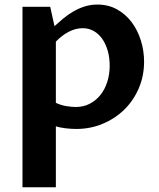

<svg xmlns="http://www.w3.org/2000/svg" viewBox="-20 -547 688 829"><path d="M221.2 -103Q244.1 -92.3 267.6 -88.6Q291 -85 306.2 -85Q340.8 -85 368.2 -99.4Q395.5 -113.8 414.6 -138.2Q433.6 -162.6 443.6 -194.8Q453.6 -227.1 453.6 -263.2Q453.6 -298.3 445.1 -328.1Q436.5 -357.9 421.1 -379.6Q405.8 -401.4 384.3 -413.3Q362.8 -425.3 336.9 -425.3Q306.2 -425.3 276.1 -409.4Q246.1 -393.6 221.2 -367.2ZM215.3 -434.1Q233.4 -450.7 253.4 -467.3Q273.4 -483.9 296.4 -497.3Q319.3 -510.7 345.2 -519Q371.1 -527.3 400.4 -527.3Q447.8 -527.3 485.1 -506.6Q522.5 -485.8 548.3 -451.4Q574.2 -417 588.1 -372.6Q602.1 -328.1 602.1 -280.8Q602.1 -218.8 579.1 -165.5Q556.2 -112.3 516.4 -73.5Q476.6 -34.7 423.3 -12.5Q370.1 9.8 309.6 9.8Q298.3 9.8 286.1 9Q273.9 8.3 262.2 6.8Q250.5 5.4 239.7 3.2Q229 1 221.2 -1.5V261.7H77.1V-517.6H196.8Z"/></svg>

Font: Proza Libre
Style: SemiBold
Weight: 600
Designer: Jasper de Waard
Foundry: Jasper de Waard
Version: Version 1.000; ttfautohint (v1.4.1.8-43bc) -l 8 -r 50 -G 200